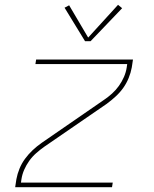

<svg xmlns="http://www.w3.org/2000/svg" viewBox="-20 -777 640 797"><path d="M43 0 48 -33Q52 -55 61 -77Q70 -99 84 -118Q98 -137 115.5 -153.5Q133 -170 153 -184L411 -362Q429 -374 445 -388.5Q461 -403 473.5 -420.5Q486 -438 494.5 -457.5Q503 -477 506 -497L508 -511H127L130 -530H532L527 -497Q523 -475 514 -453Q505 -431 491.5 -412Q478 -393 460 -376.5Q442 -360 423 -346L164 -168Q147 -156 130.5 -141.5Q114 -127 101.5 -109.5Q89 -92 80.5 -72.5Q72 -53 69 -33L67 -19H448L445 0ZM333 -606 248 -745 267 -755 346 -621 470 -757 487 -743 356 -606Z"/></svg>

Font: Iosevka Curly ThExObl
Style: Regular
Weight: 100
Width: 7
Italic angle: -9°
Monospace: yes
Designer: Belleve Invis
Foundry: Belleve Invis
Version: Version 11.1.0; ttfautohint (v1.8.3)